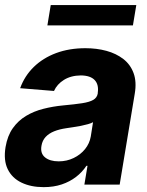

<svg xmlns="http://www.w3.org/2000/svg" viewBox="-24 -748 595 778"><path d="M152.8 10.3Q101.1 10.3 63 -8.1Q24.9 -26.4 7.3 -62.5Q-10.3 -98.6 -1.5 -152.3Q6.3 -198.2 28.1 -228.8Q49.8 -259.3 81.5 -278.3Q113.3 -297.4 151.9 -307.1Q190.4 -316.9 231.4 -320.8Q279.3 -325.2 309.1 -329.8Q338.9 -334.5 354 -343.3Q369.1 -352.1 372.1 -369.1V-371.6Q377 -405.3 359.6 -423.6Q342.3 -441.9 303.7 -442.4Q263.2 -441.9 235.1 -424.3Q207 -406.7 194.8 -379.4L57.6 -390.6Q75.7 -440.4 113 -476.8Q150.4 -513.2 203.6 -533Q256.8 -552.7 322.3 -552.7Q367.7 -552.7 407.2 -542Q446.8 -531.2 475.6 -509Q504.4 -486.8 517.3 -451.7Q530.3 -416.5 522 -368.2L460.9 0H317.9L330.6 -76.2H326.2Q309.1 -50.3 283.9 -31Q258.8 -11.7 226.1 -0.7Q193.4 10.3 152.8 10.3ZM213.9 -94.2Q246.6 -94.2 274.4 -107.7Q302.2 -121.1 320.6 -143.8Q338.9 -166.5 343.8 -194.8L353 -252.9Q345.7 -248.5 332.5 -244.9Q319.3 -241.2 303.7 -238Q288.1 -234.9 272.5 -232.7Q256.8 -230.5 244.6 -228.5Q217.3 -224.6 195.8 -216.1Q174.3 -207.5 160.9 -193.1Q147.5 -178.7 144 -157.2Q138.7 -126.5 158.4 -110.4Q178.2 -94.2 213.9 -94.2ZM528.3 -727.5 514.6 -645H168L181.6 -727.5Z"/></svg>

Font: Inter Tight
Style: Bold Italic
Weight: 700
Italic angle: -9.39999°
Designer: Rasmus Andersson
Foundry: rsms
Version: Version 3.004